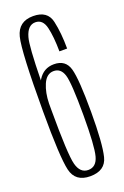

<svg xmlns="http://www.w3.org/2000/svg" viewBox="-136 -723 499 772"><g transform="rotate(-20 114.0 -337.0)"><path d="M110.5 5Q47 5 33.8 -51.8Q20.5 -108.5 20.5 -304Q20.5 -561 35.5 -620Q50.5 -679 113.5 -679Q175 -679 186.5 -627.5Q198 -576 198 -509.5H165Q164.5 -572.5 155 -612.5Q145.5 -652.5 113.5 -652.5Q80.5 -652.5 67.5 -606Q57.5 -572 55 -425Q56 -427.5 57.5 -429.5Q81.5 -468.5 126 -468.5Q176 -468.5 188.8 -422.5Q201.5 -376.5 201.5 -237Q201.5 -102 188.2 -48.5Q175 5 110.5 5ZM54 -327Q54 -313 54 -298.5Q54 -108.5 65.5 -65Q77 -21.5 111.5 -21.5Q146 -21.5 157 -62.5Q168 -103.5 168 -235.5Q168 -374.5 157 -408.8Q146 -443 115.5 -443Q85 -443 69.5 -406.5Q55 -372.5 54 -327Z"/></g></svg>

Font: Anybody Condensed ExtraLight
Style: Regular
Weight: 200
Width: 3
Designer: Tyler Finck
Foundry: Etcetera Type Company
Version: Version 1.010; ttfautohint (v1.8.3) -l 8 -r 50 -G 200 -x 14 